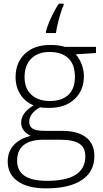

<svg xmlns="http://www.w3.org/2000/svg" viewBox="-20 -786 563 1046"><path d="M326.7 -757.8Q313.5 -729.5 300.5 -680.2Q287.6 -630.9 284.7 -606H230V-612.8Q239.7 -650.4 260 -693.4Q280.3 -736.3 300.8 -766.1H326.7ZM502.9 -530.8V-497.1L393.1 -490.2Q437 -435.5 437 -370.1Q437 -293.5 386 -245.8Q335 -198.2 249 -198.2Q212.9 -198.2 198.2 -201.2Q169.4 -186 154.3 -165.5Q139.2 -145 139.2 -122.1Q139.2 -96.7 158.4 -85Q177.7 -73.2 223.1 -73.2H315.9Q402.3 -73.2 448.2 -38.3Q494.1 -3.4 494.1 64.9Q494.1 148.9 426 194.6Q357.9 240.2 231.9 240.2Q131.8 240.2 76.9 201.7Q22 163.1 22 94.2Q22 39.6 55.9 3.4Q89.8 -32.7 147.9 -45.9Q124 -56.2 109.6 -75Q95.2 -93.8 95.2 -118.2Q95.2 -171.4 163.1 -211.9Q116.7 -231 90.8 -271.7Q64.9 -312.5 64.9 -365.2Q64.9 -444.8 115.5 -492.9Q166 -541 252 -541Q304.2 -541 333 -530.8ZM73.2 89.8Q73.2 199.2 235.8 199.2Q444.8 199.2 444.8 65.9Q444.8 18.1 412.1 -3.4Q379.4 -24.9 306.2 -24.9H219.2Q73.2 -24.9 73.2 89.8ZM113.8 -365.2Q113.8 -303.7 151.1 -269.8Q188.5 -235.8 251 -235.8Q317.4 -235.8 352.8 -269.5Q388.2 -303.2 388.2 -367.2Q388.2 -435.1 351.8 -469Q315.4 -502.9 250 -502.9Q186.5 -502.9 150.1 -466.6Q113.8 -430.2 113.8 -365.2Z"/></svg>

Font: Zoram GWebM Light
Style: Regular
Weight: 300
Foundry: Ascender Corporation
Version: Version 1.000